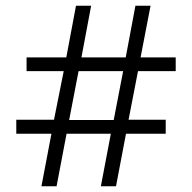

<svg xmlns="http://www.w3.org/2000/svg" viewBox="-20 -652 673 672"><path d="M37 -184V-233H169L203 -403H73V-451H212L246 -632H299L265 -451H420L454 -632H507L472 -451H595V-403H463L430 -233H560V-184H421L386 0H333L368 -184H213L178 0H125L160 -184ZM411 -403H255L222 -232H378Z"/></svg>

Font: Noto Sans Oriya Light
Style: Regular
Weight: 300
Version: Version 2.003